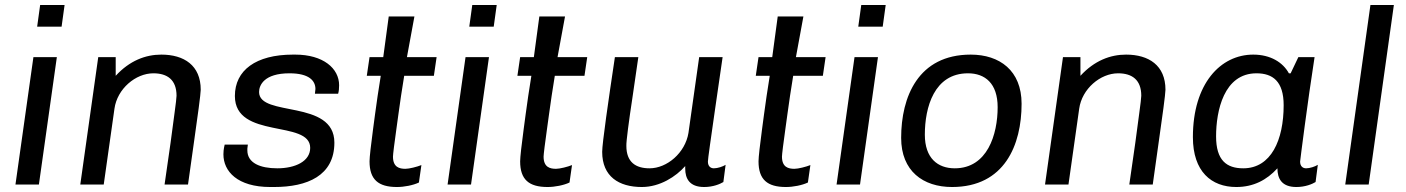

<svg xmlns="http://www.w3.org/2000/svg" viewBox="-20 -740 5637 770"><path d="M239 -720H141L129 -633H227ZM208 -511H114L42 0H136Z M627 -521C564 -521 500 -497 444 -436V-511H374L302 0H396L439 -304C450 -384 524 -446 595 -446C651 -446 688 -420 688 -356C688 -340 675 -253 664 -167L640 0H734L759 -178C772 -268 785 -364 785 -380C785 -478 718 -521 627 -521Z M1164 -521H1155C1006 -521 922 -458 922 -355C922 -180 1224 -261 1224 -147C1224 -93 1164 -65 1092 -65C1024 -65 972 -86 972 -137V-144C972 -147 973 -152 974 -160H881C881 -157 876 -144 876 -121C876 -53 932 10 1064 10H1079C1212 10 1321 -35 1321 -168C1321 -343 1019 -269 1019 -371C1019 -398 1039 -446 1141 -446C1220 -446 1245 -416 1245 -383C1245 -378 1243 -370 1243 -364H1336C1339 -373 1340 -387 1340 -398C1340 -466 1276 -521 1164 -521Z M1642 -674H1539L1517 -511H1462L1451 -436H1507C1498 -379 1490 -328 1484 -281L1476 -221C1468 -162 1462 -109 1462 -93C1462 -20 1497 10 1572 10C1601 10 1637 3 1660 -8L1670 -78C1653 -71 1621 -63 1606 -63C1582 -63 1556 -69 1556 -112C1556 -120 1562 -169 1570 -225L1578 -283C1584 -329 1592 -380 1601 -436H1720L1731 -511H1612Z M1972 -720H1874L1862 -633H1960ZM1941 -511H1847L1775 0H1869Z M2246 -674H2143L2121 -511H2066L2055 -436H2111C2102 -379 2094 -328 2088 -281L2080 -221C2072 -162 2066 -109 2066 -93C2066 -20 2101 10 2176 10C2205 10 2241 3 2264 -8L2274 -78C2257 -71 2225 -63 2210 -63C2186 -63 2160 -69 2160 -112C2160 -120 2166 -169 2174 -225L2182 -283C2188 -329 2196 -380 2205 -436H2324L2335 -511H2216Z M2878 -511H2784L2741 -207C2728 -127 2655 -65 2585 -65C2529 -65 2492 -90 2492 -155C2491 -172 2503 -261 2516 -346L2540 -511H2446C2420 -337 2395 -165 2395 -131C2395 -32 2462 10 2554 10C2627 10 2691 -32 2728 -74V-64C2728 -24 2745 10 2804 10C2840 10 2868 -2 2881 -10L2890 -79C2879 -72 2858 -65 2843 -65C2830 -65 2819 -73 2819 -92C2818 -95 2833 -200 2848 -304Z M3202 -674H3099L3077 -511H3022L3011 -436H3067C3058 -379 3050 -328 3044 -281L3036 -221C3028 -162 3022 -109 3022 -93C3022 -20 3057 10 3132 10C3161 10 3197 3 3220 -8L3230 -78C3213 -71 3181 -63 3166 -63C3142 -63 3116 -69 3116 -112C3116 -120 3122 -169 3130 -225L3138 -283C3144 -329 3152 -380 3161 -436H3280L3291 -511H3172Z M3532 -720H3434L3422 -633H3520ZM3501 -511H3407L3335 0H3429Z M3873 -521C3662 -521 3594 -351 3594 -187C3594 -54 3682 10 3798 10C4009 10 4077 -159 4077 -324C4077 -457 3989 -521 3873 -521ZM3862 -446C3930 -446 3981 -406 3981 -310C3981 -201 3940 -65 3809 -65C3741 -65 3689 -105 3689 -200C3689 -309 3726 -446 3862 -446Z M4496 -521C4433 -521 4369 -497 4313 -436V-511H4243L4171 0H4265L4308 -304C4319 -384 4393 -446 4464 -446C4520 -446 4557 -420 4557 -356C4557 -340 4544 -253 4533 -167L4509 0H4603L4628 -178C4641 -268 4654 -364 4654 -380C4654 -478 4587 -521 4496 -521Z M5006 -521C4875 -521 4764 -405 4764 -190C4764 -52 4838 10 4938 10C5007 10 5060 -18 5103 -65C5103 -24 5120 10 5179 10C5215 10 5243 -2 5256 -10L5265 -79C5254 -72 5233 -65 5218 -65C5205 -65 5194 -73 5194 -92C5194 -95 5224 -332 5252 -511H5187L5156 -446H5149C5125 -490 5075 -521 5006 -521ZM5019 -446C5084 -446 5128 -414 5128 -318C5128 -179 5078 -65 4966 -65C4899 -65 4857 -97 4857 -193C4857 -295 4888 -446 5019 -446Z M5570 -720H5476L5375 0H5469Z"/></svg>

Font: Chivo
Style: Italic
Weight: 400
Italic angle: -8°
Designer: Hector Gatti
Foundry: Omnibus-Type
Version: Version 1.003;PS 001.003;hotconv 1.0.70;makeotf.lib2.5.58329